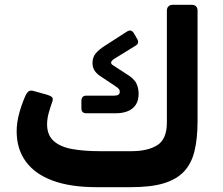

<svg xmlns="http://www.w3.org/2000/svg" viewBox="-20 -770 925 795"><path d="M380 5Q272 5 198.5 -22Q125 -49 87 -101Q49 -153 49 -226Q49 -260 58.5 -297Q68 -334 85 -373Q92 -388 99.5 -392.5Q107 -397 120 -393L174 -378Q188 -374 194.5 -368.5Q201 -363 197 -350Q188 -325 181.5 -301.5Q175 -278 175 -255Q175 -211 202 -186.5Q229 -162 278 -153Q327 -144 394 -144H524Q592 -144 631.5 -169Q671 -194 671 -263V-727Q671 -737 677.5 -743.5Q684 -750 694 -750H775Q786 -750 792 -743.5Q798 -737 798 -727V-269Q798 -197 785.5 -145Q773 -93 742 -60Q711 -27 658 -11Q605 5 523 5ZM338 -301Q317 -301 317 -321V-352Q317 -374 338 -374H453Q476 -374 476 -390Q476 -396 473 -400.5Q470 -405 458 -413L401 -451Q384 -461 373.5 -475Q363 -489 363 -509Q363 -533 376 -548.5Q389 -564 412 -579L502 -637Q514 -645 521 -643.5Q528 -642 534 -633L549 -607Q558 -590 540 -580L454 -527Q440 -518 440 -511Q440 -506 443.5 -503Q447 -500 452 -497L500 -466Q535 -445 544.5 -425Q554 -405 554 -382Q554 -342 529 -321.5Q504 -301 458 -301Z"/></svg>

Font: Rubik Light SemiBold
Style: Regular
Weight: 600
Version: Version 2.300;gftools[0.9.30]